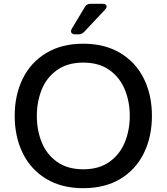

<svg xmlns="http://www.w3.org/2000/svg" viewBox="-20 -974 873 1006"><path d="M57 -367Q57 -476 99 -561.5Q141 -647 222 -696Q303 -745 416 -745Q529 -745 610.5 -696Q692 -647 734 -561.5Q776 -476 776 -367Q776 -258 734 -172Q692 -86 611 -37Q530 12 416 12Q303 12 222 -37Q141 -86 99 -172Q57 -258 57 -367ZM660 -367Q660 -441 634 -504.5Q608 -568 553.5 -607Q499 -646 416 -646Q334 -646 279 -607Q224 -568 198.5 -504.5Q173 -441 173 -367Q173 -292 198.5 -228.5Q224 -165 279 -126Q334 -87 416 -87Q499 -87 553.5 -126Q608 -165 634 -228.5Q660 -292 660 -367ZM391 -794H373Q363 -794 357.5 -798.5Q352 -803 352 -810Q352 -816 356 -823L425 -938Q434 -954 454 -954H519Q528 -954 533.5 -950Q539 -946 539 -940Q539 -934 531 -924L421 -807Q409 -794 391 -794Z"/></svg>

Font: Shippori Gothic B2 Bold
Style: Regular
Weight: 700
Designer: FONTDASU
Foundry: FONTDASU / Google Inc. / but / Adobe
Version: Version 1.130